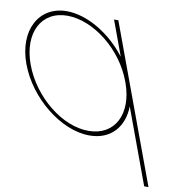

<svg xmlns="http://www.w3.org/2000/svg" viewBox="-154 -629 831 880"><g transform="rotate(10 261.0 -188.5)"><path d="M-54 -282C-108.6 -430 -43.6 -552 86.1 -553C183.7 -553 293.9 -485.1 366.1 -390.2L309.8 -543L306.1 -553H326.1L329.8 -543L424.5 -286C425 -284.7 425.5 -283.3 426 -282L591.2 166L594.9 176H574.9L571.2 166L446.1 -173.3C444.5 -77.3 385.3 -9.3 286.3 -10C154.3 -10 1 -133 -54 -282ZM-34 -282C18 -141 157.3 -29 278.9 -30C400.7 -30 458.2 -137.8 407.6 -277.7L406 -282C354.4 -422 216.8 -532 93.4 -533C-28.6 -533 -85.6 -422 -34 -282Z"/></g></svg>

Font: Nordica Plus
Style: NordicaClassicUltraLightOpObl
Weight: 300
Version: Version 1